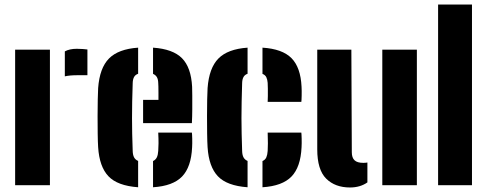

<svg xmlns="http://www.w3.org/2000/svg" viewBox="-20 -820 2156 850"><path d="M47 0V-600H201V0ZM267 -482V-592.5Q288 -604 320 -604Q333.5 -604 346.5 -603Q359.5 -602 367 -601V-487H322Q289 -487 267 -482Z M414.5 -168Q413 -191.5 412.5 -228.5Q412 -265.5 412 -305.8Q412 -346 412.8 -379.8Q413.5 -413.5 414.5 -430Q421 -519 462.5 -561Q504 -603 591.5 -609V-493.5Q579 -489 573.5 -479Q568 -469 567.5 -453Q566 -407.5 565.2 -369.8Q564.5 -332 564.5 -297.5Q564.5 -263 565.2 -227.8Q566 -192.5 567.5 -151Q568 -134 573.5 -123.5Q579 -113 591.5 -107.5V9Q500 2.5 460 -39.8Q420 -82 414.5 -168ZM657.5 9V-107Q669 -112.5 674.2 -123.2Q679.5 -134 680.5 -152Q681.5 -167 681.8 -185.5Q682 -204 680.5 -233H829.5Q830.5 -227 831 -205.8Q831.5 -184.5 830.5 -168Q826.5 -80.5 786 -38.5Q745.5 3.5 657.5 9ZM613.5 -275V-378H681.5Q681.5 -395 681.5 -410.5Q681.5 -426 681.2 -437.2Q681 -448.5 680.5 -453Q680 -469 674.5 -478.5Q669 -488 657.5 -493V-609Q745.5 -603 785.8 -562.2Q826 -521.5 830.5 -436Q831 -424 831.2 -396.5Q831.5 -369 831.2 -336Q831 -303 829.5 -275Z M899 -168Q897.5 -191.5 897 -228.5Q896.5 -265.5 896.5 -305.8Q896.5 -346 897.2 -379.8Q898 -413.5 899 -430Q905.5 -519 947 -561Q988.5 -603 1076 -609V-493.5Q1063.5 -489 1058 -479Q1052.5 -469 1052 -453Q1050.5 -407.5 1049.8 -369.8Q1049 -332 1049 -297.5Q1049 -263 1049.8 -227.8Q1050.5 -192.5 1052 -151Q1052.5 -134 1058 -123.5Q1063.5 -113 1076 -107.5V9Q984.5 2.5 944.5 -39.8Q904.5 -82 899 -168ZM1142 9V-107Q1154.5 -112.5 1159.2 -123.8Q1164 -135 1165 -152Q1166 -167 1166 -185.5Q1166 -204 1165 -233H1314Q1315 -227 1315.5 -205.8Q1316 -184.5 1315 -168Q1311 -80.5 1270.5 -38.5Q1230 3.5 1142 9ZM1165 -369Q1165.5 -379 1165.8 -395Q1166 -411 1165.8 -427Q1165.5 -443 1165 -453Q1164 -467.5 1159.2 -477.8Q1154.5 -488 1142 -493V-609Q1230 -603.5 1270.5 -562.5Q1311 -521.5 1315 -436Q1316 -419.5 1315.5 -396.2Q1315 -373 1314 -369Z M1384.5 -159V-600H1535.5L1537.5 -146Q1537.5 -122 1549.5 -110.5Q1561.5 -99 1588.5 -99Q1597.5 -99 1606.5 -100.5V-12.5Q1574.5 10 1529.5 10Q1463.5 10 1424 -29.2Q1384.5 -68.5 1384.5 -159ZM1672.5 0V-600H1825.5V0Z M1919.5 0V-800H2069.5V0Z"/></svg>

Font: Big Shoulders Stencil Text Thin Black
Style: Regular
Weight: 900
Version: Version 2.001